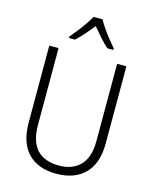

<svg xmlns="http://www.w3.org/2000/svg" viewBox="-137 -1038 917 1140"><g transform="rotate(15 321.0 -468.5)"><path d="M558 -240Q558 -117 495 -53.5Q432 10 320 10Q206 10 145 -54.5Q84 -119 84 -242V-714H141V-242Q141 -140 187.5 -90.5Q234 -41 322 -41Q407 -41 454 -90.5Q501 -140 501 -238V-714H558ZM349 -947Q361 -924 380.5 -896Q400 -868 421 -841.5Q442 -815 458 -797V-788H421Q396 -810 370 -839.5Q344 -869 321 -897Q298 -869 272 -839.5Q246 -810 222 -788H185V-797Q202 -817 223 -843.5Q244 -870 263 -897.5Q282 -925 294 -947Z"/></g></svg>

Font: Noto Sans Arabic SemCond Light
Style: Regular
Weight: 300
Width: 4
Designer: Monotype Design Team, Nadine Chahine, Nizar Qandah and Khaled Hosny
Foundry: Monotype Imaging Inc.
Version: Version 2.012; ttfautohint (v1.8.4.7-5d5b)